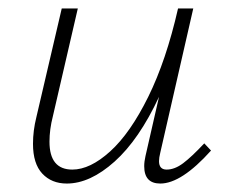

<svg xmlns="http://www.w3.org/2000/svg" viewBox="-20 -430 546 454"><path d="M479 -74Q409 4 359 4Q321 4 321 -37Q321 -48 324 -61L356 -201Q309 -100 251 -48Q193 4 138 4Q102 4 80 -19.5Q58 -43 58 -90Q58 -121 66 -153L126 -410H164L105 -155Q97 -124 97 -95Q97 -29 151 -29Q193 -29 240.5 -72Q288 -115 330.5 -201Q373 -287 401 -410H437L359 -69Q356 -57 356 -49Q356 -29 374 -29Q393 -29 413 -44Q433 -59 463 -91Z"/></svg>

Font: Ysabeau Light
Style: Italic
Weight: 300
Italic angle: -12°
Designer: Christian Thalmann (Catharsis Fonts)
Version: Version 0.003